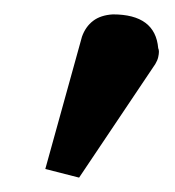

<svg xmlns="http://www.w3.org/2000/svg" viewBox="-20 -719 244 267"><path d="M94 -668Q99 -682 109.5 -690Q120 -698 137 -699Q196 -699 200 -652Q201 -650 201 -647Q201 -644 200 -639.5Q199 -635 196 -630L90 -472L43 -484Z"/></svg>

Font: New Athena Unicode
Style: Bold
Weight: 700
Designer: J. Rusten 1997; rev. by R. Hancock 2001, 2002, rev. by D. Mastronarde 2002-2021
Foundry: Society for Classical Studies (formerly American Philological Association)
Version: Version 5.008